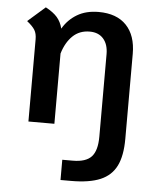

<svg xmlns="http://www.w3.org/2000/svg" viewBox="-52 -526 655 803"><g transform="rotate(5 276.0 -125.0)"><path d="M487 -320V37Q487 108 466 150.5Q445 193 399 212.5Q353 232 276 232H232V147H276Q331 147 354.5 121.5Q378 96 378 37V-309Q378 -350 357.5 -373.5Q337 -397 300 -397Q257 -397 228.5 -369.5Q200 -342 186 -295V0H77V-345Q77 -369 68 -384Q59 -399 35 -418L108 -482Q140 -465 156.5 -446Q173 -427 180 -399Q202 -437 239.5 -459.5Q277 -482 330 -482Q406 -482 446.5 -439.5Q487 -397 487 -320Z"/></g></svg>

Font: KoHo SemiBold
Style: Regular
Weight: 600
Designer: Cadson Demak & Katatrad Team
Foundry: Cadson Demak Co.,Ltd.
Version: Version 1.000; ttfautohint (v1.6)